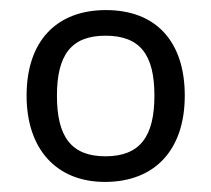

<svg xmlns="http://www.w3.org/2000/svg" viewBox="-20 -742 415 377"><path d="M342.8 -554.2C342.8 -659.7 287.1 -722.2 188 -722.2C89.8 -722.2 32.2 -660.2 32.2 -554.2C32.2 -449.2 90.8 -384.8 186 -384.8C283.7 -384.8 342.8 -447.3 342.8 -554.2ZM91.8 -554.2C91.8 -634.3 120.1 -671.9 187 -671.9C255.4 -671.9 283.2 -634.3 283.2 -554.2C283.2 -474.6 255.4 -435.1 187 -435.1C119.1 -435.1 91.8 -474.6 91.8 -554.2Z"/></svg>

Font: Open Sans
Style: Regular
Weight: 400
Foundry: Ascender Corporation
Version: Version 1.100;PS 001.100;hotconv 1.0.88;makeotf.lib2.5.64775